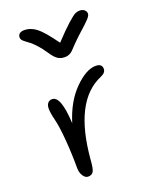

<svg xmlns="http://www.w3.org/2000/svg" viewBox="-148 -870 765 963"><g transform="rotate(-20 234.0 -388.0)"><path d="M396 -785.2Q412.1 -785.2 421.6 -776.9Q431.2 -768.6 431.2 -756.8Q431.2 -746.6 417.7 -731.4Q404.3 -716.3 352.1 -669.9Q334 -653.3 315.9 -634.5Q297.9 -615.7 290.8 -608.4Q283.7 -601.1 272.9 -595.9Q262.2 -590.8 248 -590.8Q226.1 -590.8 210.2 -601.6Q194.3 -612.3 174.8 -642.1Q157.7 -668 139.9 -687.5Q122.1 -707 109.9 -716.6Q97.7 -726.1 87.6 -733.4Q77.6 -740.7 72.8 -746.8Q67.9 -752.9 67.9 -761.2Q67.9 -773.9 76.9 -781Q85.9 -788.1 101.1 -788.1Q136.2 -788.1 166.5 -764.6Q196.8 -741.2 250 -667Q299.8 -720.2 330.1 -747.1Q360.4 -773.9 371.8 -779.5Q383.3 -785.2 396 -785.2ZM152.8 12.2Q137.7 12.2 126.5 -5.4Q115.2 -22.9 115.2 -46.9Q115.2 -124.5 109.1 -199.2Q103 -273.9 92.8 -314Q83 -352.5 83 -376Q83 -393.6 91.3 -404.3Q99.6 -415 115.2 -415Q161.6 -415 168.9 -267.1Q201.7 -373 264.2 -435.1Q326.7 -497.1 377 -497.1Q411.1 -497.1 411.1 -469.2Q411.1 -448.7 383.8 -437Q217.8 -367.2 192.9 -62Q189.9 -18.1 181.9 -2.9Q173.8 12.2 152.8 12.2Z"/></g></svg>

Font: Shantell Sans Irregular
Style: Regular
Weight: 300
Designer: Stephen Nixon, Anya Danilova, Shantell Martin
Foundry: Arrow Type
Version: Version 1.006;[9816181b4]